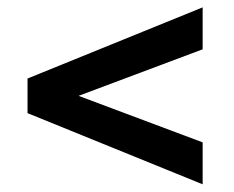

<svg xmlns="http://www.w3.org/2000/svg" viewBox="-20 -613 626 514"><path d="M522.5 -119.6 53.7 -310.1V-402.8L522.5 -593.3V-481L190.4 -356.4L522.5 -231.9Z"/></svg>

Font: Lesson One
Style: Bold
Weight: 700
Designer: But Ko, Victor Gaultney, Annie Olsen, Julie Remington, Don Collingsworth, Eric Hays, Becca Hirsbrunner
Version: Version 1.100